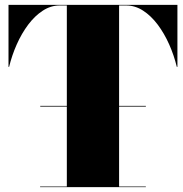

<svg xmlns="http://www.w3.org/2000/svg" viewBox="-20 -770 754 790"><path d="M145.6 -334.5H580.1V-331.5H145.6ZM145 -2.5H255V-747.5H225.5Q189 -747.5 156.2 -726.2Q123.5 -705 96.2 -668.8Q69 -632.5 49 -587.5Q29 -542.5 17.5 -495H15V-750H710V-495H707.5Q696 -542.5 676 -587.5Q656 -632.5 628.8 -668.8Q601.5 -705 568.8 -726.2Q536 -747.5 499.5 -747.5H470V-2.5H580V0H145Z"/></svg>

Font: Bodoni* 72pt Fatface
Style: Regular
Weight: 900
Version: Version 2.3